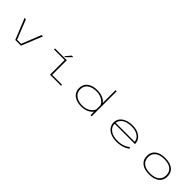

<svg xmlns="http://www.w3.org/2000/svg" viewBox="454 -2566 4342 4342"><g transform="rotate(45 2625.0 -394.5)"><path d="M780 -500H823L620 0H438L234 -500H277L464 -32H593Z M1481 -522.5 1591 -653.5H1643L1512 -522.5ZM1586 -32H1902V0H1548V-468H1209V-500H1586Z M2549 -511Q2653 -511 2729 -478.5Q2805 -446 2844 -392V-800H2880V0H2844V-114Q2804.5 -58 2728.5 -23.5Q2652.5 11 2549 11Q2484 11 2427.5 -4.5Q2371 -20 2325.5 -51Q2280 -82 2253.5 -133.2Q2227 -184.5 2227 -251Q2227 -304.5 2244.5 -348.2Q2262 -392 2292 -421.8Q2322 -451.5 2363.2 -472Q2404.5 -492.5 2451 -501.8Q2497.5 -511 2549 -511ZM2265 -251Q2265 -203.5 2281 -165Q2297 -126.5 2324.5 -100.2Q2352 -74 2390 -56Q2428 -38 2471 -30Q2514 -22 2562 -22Q2617.5 -22 2667 -36.8Q2716.5 -51.5 2751.5 -75.8Q2786.5 -100 2810.2 -129Q2834 -158 2844 -189V-321Q2833.5 -348.5 2809.8 -375.5Q2786 -402.5 2751.2 -426Q2716.5 -449.5 2667 -463.8Q2617.5 -478 2562 -478Q2514 -478 2471.2 -470.5Q2428.5 -463 2390.2 -445.5Q2352 -428 2324.5 -402.2Q2297 -376.5 2281 -337.8Q2265 -299 2265 -251Z M4009 -92Q3992 -76.5 3964 -60Q3936 -43.5 3895.5 -26.8Q3855 -10 3798.8 0.5Q3742.5 11 3682 11Q3582 11 3502.5 -19.2Q3423 -49.5 3375.5 -110.8Q3328 -172 3328 -255Q3328 -305.5 3347 -347.8Q3366 -390 3399 -420Q3432 -450 3477 -471Q3522 -492 3574.2 -502Q3626.5 -512 3684 -512Q3781 -512 3856.5 -480Q3932 -448 3974.5 -388Q4017 -328 4017 -249H3366Q3367 -147 3452 -84.5Q3537 -22 3682 -22Q3739.5 -22 3791.5 -32Q3843.5 -42 3879.8 -57.8Q3916 -73.5 3940 -88.8Q3964 -104 3978 -119ZM3684 -479Q3601 -479 3534.2 -458.5Q3467.5 -438 3422 -392.2Q3376.5 -346.5 3368 -281H3974Q3974 -317.5 3955 -352.2Q3936 -387 3900.8 -415.5Q3865.5 -444 3809 -461.5Q3752.5 -479 3684 -479Z M4395 -251Q4395 -376 4481.8 -444Q4568.5 -512 4726 -512Q4883.5 -512 4969.8 -443.8Q5056 -375.5 5056 -251Q5056 -126.5 4969.8 -57.8Q4883.5 11 4726 11Q4568.5 11 4481.8 -57.8Q4395 -126.5 4395 -251ZM5017 -251Q5017 -360.5 4941 -419.8Q4865 -479 4726 -479Q4587.5 -479 4510.8 -419.5Q4434 -360 4434 -251Q4434 -141.5 4510.5 -81.8Q4587 -22 4726 -22Q4865 -22 4941 -82Q5017 -142 5017 -251Z"/></g></svg>

Font: League Mono Extended Thin
Style: Regular
Weight: 100
Width: 9
Designer: Tyler Finck
Foundry: The League of Moveable Type / Tyler Finck
Version: Version 2.210